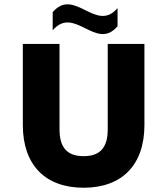

<svg xmlns="http://www.w3.org/2000/svg" viewBox="-20 -873 789 900"><path d="M485 -667V-267C485 -182 450 -141 372 -141C294 -141 259 -182 259 -267V-667H87V-287C87 -100 192 7 372 7C552 7 657 -100 657 -287V-667ZM531 -750V-835C430 -716 329 -935 227 -816V-731C329 -850 430 -631 531 -750Z"/></svg>

Font: Maven Pro
Style: Black
Weight: 900
Designer: Joe Prince
Foundry: Joe Prince
Version: Version 1.003